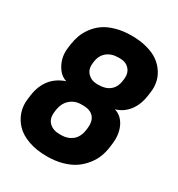

<svg xmlns="http://www.w3.org/2000/svg" viewBox="-189 -916 977 1053"><g transform="rotate(30 300.0 -390.0)"><path d="M264.2 13.2Q198.2 13.2 147.2 -4.9Q96.2 -22.9 66.4 -54Q36.6 -85 23.7 -124.8Q10.7 -164.6 17.1 -209L20 -231Q37.6 -358.4 150.9 -397Q109.4 -409.2 84.5 -457.3Q59.6 -505.4 67.9 -562L70.8 -584Q75.2 -614.7 85.2 -642.6Q95.2 -670.4 116 -698.5Q136.7 -726.6 165.5 -747.1Q194.3 -767.6 238.8 -780.3Q283.2 -793 337.9 -793Q393.1 -793 437.5 -780.5Q481.9 -768.1 510.3 -747.1Q538.6 -726.1 556.6 -698Q574.7 -669.9 580.6 -639.4Q586.4 -608.9 582 -577.1L579.1 -555.2Q570.8 -492.7 539.1 -451.7Q507.3 -410.6 459 -397Q505.4 -382.8 527.8 -334.7Q550.3 -286.6 541 -221.2L538.1 -199.2Q533.7 -168.5 522.5 -139.4Q511.2 -110.4 489 -82.3Q466.8 -54.2 436.8 -33.2Q406.7 -12.2 362.3 0.5Q317.9 13.2 264.2 13.2ZM298.8 -328.1H285.2Q244.6 -328.1 215.3 -301.8Q186 -275.4 180.2 -227.1L179.2 -219.2Q173.3 -175.3 197.5 -151.1Q221.7 -127 264.2 -127H273.9Q315.4 -127 344.5 -150.4Q373.5 -173.8 379.9 -223.1L380.9 -231Q386.7 -278.8 365 -303.5Q343.3 -328.1 298.8 -328.1ZM345.2 -652.8H335Q290 -652.8 261.5 -629.2Q232.9 -605.5 228 -562L227.1 -554.2Q222.2 -515.1 245.4 -491.5Q268.6 -467.8 304.2 -467.8H314.9Q359.4 -467.8 386.7 -490.7Q414.1 -513.7 418.9 -558.1L419.9 -565.9Q424.8 -605 403.1 -628.9Q381.3 -652.8 345.2 -652.8Z"/></g></svg>

Font: Cooper Hewitt
Style: Bold Italic
Weight: 712
Designer: Village Type and Design LLC
Foundry: Cooper Hewitt Smithsonian Design Museum
Version: 1.000